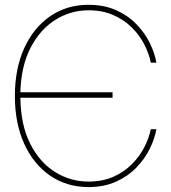

<svg xmlns="http://www.w3.org/2000/svg" viewBox="-20 -757 700 787"><path d="M342.8 9.8Q253.4 9.8 185.3 -37.1Q117.2 -84 79.1 -168Q41 -252 41 -363.3Q41 -475.1 79.1 -559.1Q117.2 -643.1 185.3 -690.2Q253.4 -737.3 342.8 -737.3Q406.7 -737.3 455.8 -715.3Q504.9 -693.4 539.3 -657.7Q573.7 -622.1 594 -580.6Q614.3 -539.1 621.1 -500H598.1Q590.8 -537.6 571.3 -575.4Q551.8 -613.3 519.8 -644.8Q487.8 -676.3 443.6 -695.6Q399.4 -714.8 342.8 -714.8Q270 -714.8 207.5 -676Q145 -637.2 105.7 -562Q66.4 -486.8 63.5 -378.9H441.4V-356.4H63.5Q64.9 -244.6 103.8 -168Q142.6 -91.3 205.8 -52Q269 -12.7 342.8 -12.7Q399.4 -12.7 443.6 -32Q487.8 -51.3 519.5 -83Q551.3 -114.7 571 -152.6Q590.8 -190.4 598.1 -227.5H621.1Q614.3 -189 594 -147.5Q573.7 -106 539.3 -70.3Q504.9 -34.7 455.8 -12.5Q406.7 9.8 342.8 9.8Z"/></svg>

Font: Inter Display Thin
Style: Regular
Weight: 100
Designer: Rasmus Andersson
Foundry: rsms
Version: Version 4.000;git-a52131595